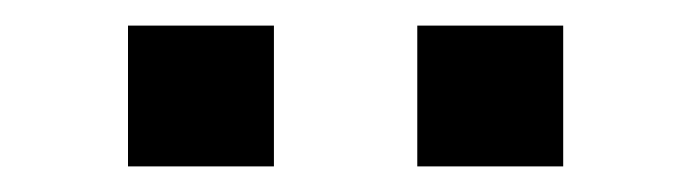

<svg xmlns="http://www.w3.org/2000/svg" viewBox="-20 -738 540 150"><path d="M306 -608V-718H420V-608ZM80 -608V-718H194V-608Z"/></svg>

Font: Nunito Sans 7pt SemiExpanded Medium
Style: Regular
Weight: 500
Width: 6
Designer: Vernon Adams
Foundry: Vernon Adams
Version: Version 3.101;gftools[0.9.27]